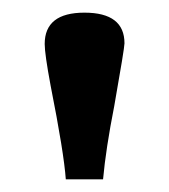

<svg xmlns="http://www.w3.org/2000/svg" viewBox="-20 -743 266 302"><path d="M83.5 -460.9Q80.6 -502.4 59.6 -608.4Q50.3 -658.2 50.3 -673.8Q50.3 -723.1 112.8 -723.1Q175.8 -723.1 175.8 -674.8Q175.8 -667.5 159.7 -576.2Q146.5 -509.3 142.1 -460.9Z"/></svg>

Font: Elstob 14pt SemiBold
Style: Regular
Weight: 600
Designer: Peter S. Baker
Version: Version 1.015